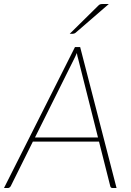

<svg xmlns="http://www.w3.org/2000/svg" viewBox="-39 -938 656 958"><path d="M0 0ZM542.5 0H522Q514 0 511.5 -8L455 -231.5H125L14 -8Q11.5 -4.5 8.2 -2.2Q5 0 1 0H-19L335 -703H361ZM135.5 -252H450L351 -644.5Q349 -651.5 347.2 -658.5Q345.5 -665.5 344.5 -673.5Q341 -665.5 337.8 -658.5Q334.5 -651.5 331 -644.5ZM504 -918 337.5 -774Q331.5 -769.5 324.5 -769.5H309L450.5 -909Q455.5 -914.5 460.2 -916.2Q465 -918 473.5 -918Z"/></svg>

Font: Lato Thin
Style: Italic
Weight: 200
Italic angle: -7°
Designer: Lukasz Dziedzic
Foundry: tyPoland Lukasz Dziedzic
Version: Version 2.007; 2014-02-27